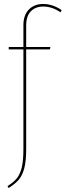

<svg xmlns="http://www.w3.org/2000/svg" viewBox="-20 -755 331 968"><path d="M112 -626V-518H234L232 -506H112V-4Q112 57 102.5 93Q93 129 75 150.5Q57 172 23 193L18 183Q49 164 65.5 143Q82 122 90 88Q98 54 98 -4V-506H24V-518H98V-628Q98 -679 125.5 -707Q153 -735 198 -735Q245 -735 291 -704L285 -693Q243 -722 198 -722Q159 -722 135.5 -698Q112 -674 112 -626Z"/></svg>

Font: Fira Sans Compressed Hair
Style: Regular
Weight: 100
Width: 1
Designer: bBox Type GmbH & Carrois Corporate GbR & Edenspiekermann AG
Foundry: bBox Type GmbH & Carrois Corporate GbR & Edenspiekermann AG
Version: Version 4.301